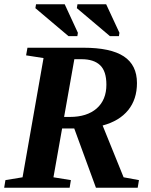

<svg xmlns="http://www.w3.org/2000/svg" viewBox="-21 -878 708 898"><path d="M269.5 -277.3 229 -48.8 310.5 -35.6 304.7 0H-1.5L4.4 -35.6L84.5 -48.8L182.6 -606.4L101.1 -619.1L107.4 -654.8H368.7Q496.6 -654.8 558.1 -614.3Q619.6 -573.7 619.6 -489.7Q619.6 -413.6 578.4 -362.8Q537.1 -312 459 -291L557.1 -48.8L628.9 -35.6L623 0H427.7L326.2 -277.3ZM305.7 -331.1Q385.7 -331.1 431.2 -370.8Q476.6 -410.6 476.6 -481.9Q476.6 -545.4 447 -573.2Q417.5 -601.1 360.4 -601.1H326.7L278.8 -331.1ZM299.3 -709 144.5 -839.8 147.5 -857.9H281.7L343.3 -724.6L340.8 -709ZM493.2 -709 338.4 -839.8 341.3 -857.9H475.6L537.6 -724.6L535.2 -709Z"/></svg>

Font: Liberation Serif
Style: Bold Italic
Weight: 700
Italic angle: -16.333°
Designer: Steve Matteson
Foundry: Ascender Corporation
Version: Version 2.1.5